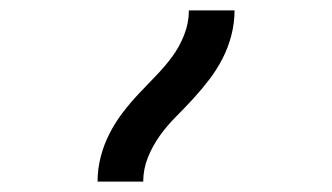

<svg xmlns="http://www.w3.org/2000/svg" viewBox="-20 -792 640 370"><path d="M168 -442Q168 -466 174 -489.5Q180 -513 191 -534.5Q202 -556 216.5 -575Q231 -594 247.5 -611.5Q264 -629 281 -646.5Q298 -664 312 -683Q326 -702 335 -725Q344 -748 344 -772H432Q432 -748 426 -724.5Q420 -701 409 -679.5Q398 -658 383.5 -639Q369 -620 352.5 -602Q336 -584 319 -567Q302 -550 288 -530.5Q274 -511 265 -488.5Q256 -466 256 -442Z"/></svg>

Font: Iosevka Medium Extended
Style: Regular
Weight: 500
Width: 7
Monospace: yes
Designer: Belleve Invis
Foundry: Belleve Invis
Version: Version 32.5.0; ttfautohint (v1.8.4)